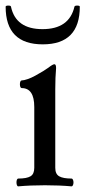

<svg xmlns="http://www.w3.org/2000/svg" viewBox="-24 -660 304 684"><path d="M237.8 -10.3Q237.8 -4.4 235.8 -0.2Q233.9 3.9 231 3.9Q188.5 0 136.2 0Q83.5 0 41 3.9Q38.1 3.9 36.4 -0.2Q34.7 -4.4 34.7 -10.3Q34.7 -16.1 36.4 -20Q38.1 -23.9 41 -23.9Q71.3 -23.9 84.7 -32Q98.1 -40 98.1 -62V-278.8Q98.1 -346.2 53.2 -346.2Q50.3 -346.2 48.6 -350.1Q46.9 -354 46.9 -359.9Q46.9 -365.7 48.6 -369.6Q50.3 -373.5 53.2 -373.5Q61 -373.5 74.5 -378.2Q87.9 -382.8 101.1 -390.1Q134.8 -408.7 148.4 -418.9Q164.1 -431.2 169.9 -431.2Q175.8 -431.2 175.8 -417.5Q172.9 -384.3 172.9 -342.3V-62Q172.9 -40 186.8 -32Q200.7 -23.9 231 -23.9Q233.9 -23.9 235.8 -19.8Q237.8 -15.6 237.8 -10.3ZM-3.9 -636.2Q-3.9 -640.1 5.9 -640.1Q14.6 -640.1 15.1 -636.2Q32.2 -556.2 127.4 -556.2Q222.7 -556.2 241.2 -636.2Q242.2 -640.1 251 -640.1Q260.3 -640.1 260.3 -636.2Q260.3 -502 128.4 -502Q-3.9 -502 -3.9 -636.2Z"/></svg>

Font: JuniusX
Style: Regular
Weight: 400
Designer: Peter S. Baker
Foundry: Briery Creek Software
Version: Version 1.004